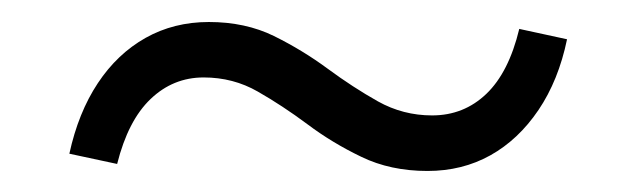

<svg xmlns="http://www.w3.org/2000/svg" viewBox="-20 -319 590 178"><path d="M376.3 -160.5Q342 -160.5 315 -173.6Q287.9 -186.6 264.9 -203.9Q241.8 -221.1 219 -234.1Q196.2 -247.2 168.8 -247.2Q140.5 -247.2 119.6 -227.2Q98.7 -207.3 88.6 -167L44.3 -176.5Q52.6 -214.6 70.7 -241.9Q88.7 -269.1 115 -283.9Q141.2 -298.6 173.6 -298.6Q207.5 -298.6 234 -285.6Q260.5 -272.5 283.8 -255.3Q307.1 -238.1 330.4 -225Q353.7 -212 380.6 -212Q410 -212 430.9 -232Q451.7 -251.9 461.4 -292.2L505.7 -282.6Q497.8 -244.5 479.2 -217Q460.6 -189.5 434.6 -175Q408.6 -160.5 376.3 -160.5Z"/></svg>

Font: Ysabeau
Style: Bold
Weight: 700
Designer: Christian Thalmann (Catharsis Fonts)
Version: Version 2.000;gftools[0.9.27.dev2+g8671c4b]